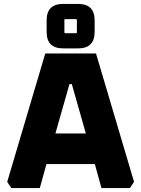

<svg xmlns="http://www.w3.org/2000/svg" viewBox="-20 -964 724 984"><path d="M17 -32 212 -690H472L667 -32L646 0H500L466 -123H218L184 0H38ZM264 -280H420L348 -533H336ZM219 -800V-860Q219 -944 304 -944H380Q465 -944 465 -860V-800Q465 -716 380 -716H304Q219 -716 219 -800ZM310 -798Q310 -794 314 -794H370Q374 -794 374 -798V-862Q374 -866 370 -866H314Q310 -866 310 -862Z"/></svg>

Font: Oxanium ExtraLight ExtraBold
Style: Regular
Weight: 800
Version: Version 2.000